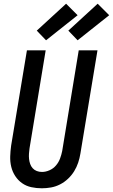

<svg xmlns="http://www.w3.org/2000/svg" viewBox="-20 -1006 608 1034"><path d="M205 8Q176 8 148.5 2Q121 -4 99 -19.5Q77 -35 62 -58Q47 -81 40.5 -108Q34 -135 35 -164Q36 -193 40 -222L125 -735H226L139 -207Q137 -193 136 -178.5Q135 -164 136.5 -150Q138 -136 142.5 -123Q147 -110 156 -100Q165 -90 178 -85Q191 -80 206 -80Q226 -80 246.5 -89Q267 -98 281.5 -115Q296 -132 303.5 -152.5Q311 -173 315 -193L404 -735H505L413 -179Q409 -154 401 -130Q393 -106 379.5 -84Q366 -62 346.5 -43.5Q327 -25 303.5 -13Q280 -1 255 3.5Q230 8 205 8ZM398 -789 348 -841 506 -986 568 -924ZM228 -789 178 -841 336 -986 398 -924Z"/></svg>

Font: Iosevka Semibold Oblique
Style: Regular
Weight: 600
Italic angle: -9°
Monospace: yes
Designer: Belleve Invis
Foundry: Belleve Invis
Version: Version 32.5.0; ttfautohint (v1.8.4)